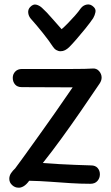

<svg xmlns="http://www.w3.org/2000/svg" viewBox="-20 -856 514 888"><path d="M81 -453Q60 -453 49.5 -465.5Q39 -478 39 -496Q39 -513 50.5 -525Q62 -537 82 -537Q168 -537 224.5 -537Q281 -537 315.5 -537Q350 -537 371 -537.5Q392 -538 407 -539Q426 -541 438 -527.5Q450 -514 450 -497Q450 -490 447.5 -483Q445 -476 441 -470Q400 -409 355.5 -344.5Q311 -280 266 -218Q221 -156 178 -102Q217 -99 254 -97Q291 -95 327.5 -93.5Q364 -92 401 -91Q421 -91 431.5 -79Q442 -67 442 -50Q442 -32 430.5 -19Q419 -6 398 -6Q352 -6 305.5 -9Q259 -12 212 -15.5Q165 -19 115 -20Q102 -2 89 5.5Q76 13 65 12Q49 12 36 0Q23 -12 23 -29Q23 -43 31 -55Q39 -67 50 -77Q67 -100 88.5 -129.5Q110 -159 134.5 -193.5Q159 -228 184.5 -263.5Q210 -299 234 -333.5Q258 -368 279 -398.5Q300 -429 316 -452ZM354 -818Q365 -832 382 -835Q399 -838 413 -824Q424 -814 421.5 -800Q419 -786 411 -772Q396 -750 375 -724Q354 -698 334 -675Q314 -652 301 -639Q291 -629 281 -624Q271 -619 260 -619Q250 -619 240.5 -624.5Q231 -630 224 -641Q208 -666 178.5 -703Q149 -740 122 -770Q112 -782 110.5 -797Q109 -812 119 -823Q133 -838 147.5 -834.5Q162 -831 174 -820Q195 -801 219.5 -772.5Q244 -744 265 -721Q279 -733 295 -749.5Q311 -766 327 -784Q343 -802 354 -818Z"/></svg>

Font: Playpen Sans Deva
Style: Regular
Weight: 400
Designer: Pooja Saxena, Gunjan Panchal, Laura Meseguer, Veronika Burian, José Scaglione
Foundry: TypeTogether
Version: Version 2.000